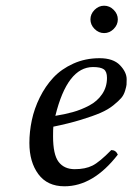

<svg xmlns="http://www.w3.org/2000/svg" viewBox="-20 -643 464 673"><path d="M311.5 -541.5Q297 -556 297 -575Q297 -594 311.5 -608.5Q326 -623 345 -623Q364 -623 378.5 -608.5Q393 -594 393 -575Q393 -556 378.5 -541.5Q364 -527 345 -527Q326 -527 311.5 -541.5ZM355 -370Q355 -392 344 -400Q333 -408 306 -408Q216 -408 174 -237Q206 -242 235 -250Q264 -258 292.5 -273Q321 -288 338 -313Q355 -338 355 -370ZM167 -199Q166 -191 166 -165Q166 -101 185.5 -75.5Q205 -50 242 -50Q279 -50 304 -62.5Q329 -75 370 -117Q386 -117 393 -101Q307 10 206 10Q146 10 114.5 -32.5Q83 -75 83 -142Q83 -181 91.5 -221.5Q100 -262 119.5 -301.5Q139 -341 167 -371Q195 -401 237 -420Q279 -439 329 -439Q377 -439 400.5 -414.5Q424 -390 424 -365Q424 -352 423.5 -346Q423 -340 418.5 -325Q414 -310 405 -299.5Q396 -289 377.5 -274Q359 -259 332.5 -247.5Q306 -236 263.5 -223Q221 -210 167 -199Z"/></svg>

Font: Linux Libertine O
Style: Italic
Weight: 400
Italic angle: -12°
Designer: Philipp H. Poll
Foundry: Philipp H. Poll
Version: Version 5.1.6